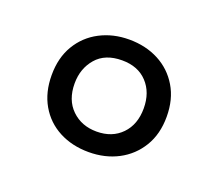

<svg xmlns="http://www.w3.org/2000/svg" viewBox="-60 -803 484 426"><g transform="rotate(20 182.0 -590.0)"><path d="M181.6 -457.5Q142.6 -457.5 111.8 -473.6Q81.1 -489.7 63.7 -519.8Q46.4 -549.8 46.4 -590.3Q46.4 -631.3 64.2 -661.1Q82 -690.9 112.8 -707Q143.6 -723.1 181.6 -723.1Q220.7 -723.1 251.5 -707Q282.2 -690.9 300 -661.1Q317.9 -631.3 317.9 -590.3Q317.9 -549.3 299.8 -519.5Q281.7 -489.7 251 -473.6Q220.2 -457.5 181.6 -457.5ZM182.6 -506.3Q219.2 -506.3 241.5 -529.3Q263.7 -552.2 263.7 -590.3Q263.7 -627.9 241.9 -651.1Q220.2 -674.3 182.6 -674.3Q142.6 -674.3 121.6 -649.9Q100.6 -625.5 100.6 -590.3Q100.6 -551.3 123.8 -528.8Q147 -506.3 182.6 -506.3Z"/></g></svg>

Font: Open Sans Condensed
Style: Italic
Weight: 400
Width: 3
Italic angle: -12°
Designer: Monotype Design Team
Foundry: Monotype Imaging Inc.
Version: Version 3.000